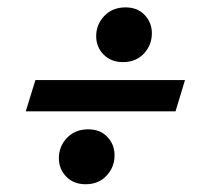

<svg xmlns="http://www.w3.org/2000/svg" viewBox="-20 -478 556 507"><path d="M73.5 -266.5H468.5L443.5 -184H48ZM311.5 -458.5Q343 -458.5 362 -438.5Q381 -418.5 381 -390Q381 -359 360 -336.5Q339 -314 304.5 -314Q273 -314 253.5 -334Q234 -354 234 -382.5Q234 -413.5 255.5 -436Q277 -458.5 311.5 -458.5ZM213 -136.5Q244.5 -136.5 263.5 -116.5Q282.5 -96.5 282.5 -67.5Q282.5 -37 261.5 -14.2Q240.5 8.5 206 8.5Q174.5 8.5 155 -11.5Q135.5 -31.5 135.5 -60.5Q135.5 -91.5 157 -114Q178.5 -136.5 213 -136.5Z"/></svg>

Font: Newsreader 16pt 16pt ExtraBold
Style: Italic
Weight: 800
Italic angle: -17°
Version: Version 1.003